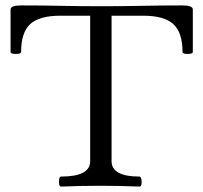

<svg xmlns="http://www.w3.org/2000/svg" viewBox="-20 -686 751 709"><path d="M206 3Q200 3 198.5 -6Q197 -15 198.5 -24.5Q200 -34 206 -34Q313 -34 313 -91V-628H203Q125 -628 91.5 -597Q58 -566 58 -494Q58 -489 48 -487.5Q38 -486 28.5 -487.5Q19 -489 19 -494V-651Q19 -666 58 -666Q132 -666 205.5 -664.5Q279 -663 353 -663Q428 -663 503 -664.5Q578 -666 653 -666Q692 -666 692 -651V-494Q692 -489 682.5 -487.5Q673 -486 663.5 -487.5Q654 -489 654 -494Q654 -566 620 -597Q586 -628 509 -628H392V-91Q392 -34 495 -34Q500 -34 502 -24.5Q504 -15 502.5 -6Q501 3 495 3Q422 0 350 0Q278 0 206 3Z"/></svg>

Font: Junicode SmExp
Style: Regular
Weight: 400
Width: 6
Designer: Peter S. Baker
Version: Version 2.205; ttfautohint (v1.8.4)